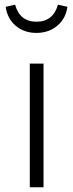

<svg xmlns="http://www.w3.org/2000/svg" viewBox="-20 -792 310 812"><path d="M164.1 0H106V-522.9H164.1ZM3.9 -763.2 43.9 -772Q64 -700.2 134.3 -700.2Q204.6 -700.2 225.1 -772L265.1 -763.2Q258.3 -713.4 222.2 -683.1Q186 -652.8 134 -652.8Q82 -652.8 46.6 -682.9Q11.2 -712.9 3.9 -763.2Z"/></svg>

Font: FiraSans-Light
Style: Regular
Weight: 300
Designer: Carrois Corporate & Edenspiekermann AG
Foundry: Carrois Corporate GbR & Edenspiekermann AG
Version: Version 3.106;PS 003.106;hotconv 1.0.70;makeotf.lib2.5.58329